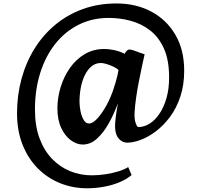

<svg xmlns="http://www.w3.org/2000/svg" viewBox="-20 -800 1117 1082"><path d="M76 -161.5Q76 -263 101.2 -355.8Q126.5 -448.5 174.5 -525.8Q222.5 -603 291.2 -660.2Q360 -717.5 447 -749Q534 -780.5 636.5 -780.5Q746.5 -780.5 832.5 -734.8Q918.5 -689 968.2 -604.2Q1018 -519.5 1018 -401.5Q1018 -320 996 -254.8Q974 -189.5 937.8 -141Q901.5 -92.5 858.8 -60.2Q816 -28 773.5 -12Q731 4 697 4Q671 4 651 -16.8Q631 -37.5 628.5 -79.5Q627.5 -100 631.5 -133.8Q635.5 -167.5 644.5 -218.5Q623.5 -160 594 -106.8Q564.5 -53.5 527.5 -19.5Q490.5 14.5 446.5 14.5Q412 14.5 379 -9.8Q346 -34 324.8 -79.5Q303.5 -125 303.5 -189.5Q303.5 -249.5 321.8 -309Q340 -368.5 374.2 -417.2Q408.5 -466 457.5 -495Q506.5 -524 568 -524Q594.5 -524 625.5 -517.2Q656.5 -510.5 682.5 -496.5Q686 -506 695.2 -514.5Q704.5 -523 715 -520.5Q726.5 -518.5 739.2 -513.8Q752 -509 766.2 -503.8Q780.5 -498.5 795 -494Q789 -467.5 780.2 -427Q771.5 -386.5 762.5 -340.2Q753.5 -294 747 -248.8Q740.5 -203.5 738.5 -167Q736.5 -129 744.5 -106.5Q752.5 -84 759.5 -84Q792.5 -84 823.5 -103.5Q854.5 -123 879.2 -160Q904 -197 918.5 -248.2Q933 -299.5 933 -363.5Q933 -461.5 903.8 -526.5Q874.5 -591.5 825.2 -629.2Q776 -667 715.8 -683Q655.5 -699 593 -699Q498.5 -699 421.8 -660Q345 -621 290.2 -551.2Q235.5 -481.5 206.2 -387.5Q177 -293.5 177 -182.5Q177 -89.5 203 -20Q229 49.5 274 95.8Q319 142 376.2 165Q433.5 188 497 188Q536.5 188 576.2 181.8Q616 175.5 649.5 165Q683 154.5 702.5 141.5L721.5 186.5Q694 210 654 226.8Q614 243.5 566.8 252.2Q519.5 261 470.5 261Q389.5 261 318 232Q246.5 203 192 147.8Q137.5 92.5 106.8 14.5Q76 -63.5 76 -161.5ZM428 -226.5Q428 -203.5 433.5 -174.8Q439 -146 451 -125Q463 -104 481.5 -104Q502.5 -104 528.8 -132.5Q555 -161 579.8 -206Q604.5 -251 620.5 -300.5Q626 -317 631.5 -336Q637 -355 641.5 -373.5Q646 -392 648 -405Q640.5 -414 621.2 -423.2Q602 -432.5 581.8 -438.8Q561.5 -445 549 -445Q519 -445 496.5 -426.8Q474 -408.5 458.5 -377.2Q443 -346 435.5 -307Q428 -268 428 -226.5Z"/></svg>

Font: Merriweather 24pt Black
Style: Regular
Weight: 900
Designer: Eben Sorkin
Foundry: Eben Sorkin
Version: Version 2.100